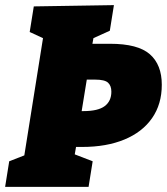

<svg xmlns="http://www.w3.org/2000/svg" viewBox="-32 -730 652 750"><path d="M265 -156 260 -127 330 -100 314 0H-12L4 -100L63 -123L136 -581L84 -605L100 -705L413 -710L397 -610L333 -581L329 -559H398Q507 -559 553.5 -518Q600 -477 600 -399Q600 -323 562 -268.5Q524 -214 454 -185Q384 -156 289 -156ZM340 -419H307L287 -296H294Q351 -296 377 -315.5Q403 -335 403 -372Q403 -395 390 -407Q377 -419 340 -419Z"/></svg>

Font: Bitter Pro Black
Style: Italic
Weight: 900
Italic angle: -9°
Designer: Sol Matas, and Bitter project Authors
Foundry: Sol Matas
Version: Version 1.010